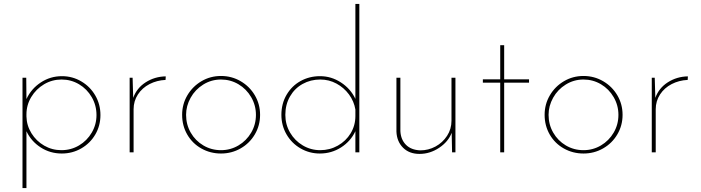

<svg xmlns="http://www.w3.org/2000/svg" viewBox="-20 -772 3550 973"><path d="M489 -189Q489 -135 463 -90.5Q437 -46 392 -20Q347 6 293 6Q234 6 186 -25Q138 -56 114 -107V181H94V-378H113L114 -270Q138 -322 186.5 -354Q235 -386 294 -386Q347 -386 392 -359.5Q437 -333 463 -288Q489 -243 489 -189ZM469 -189Q469 -238 445 -279.5Q421 -321 380.5 -345Q340 -369 292 -369Q244 -369 203.5 -345Q163 -321 138.5 -280.5Q114 -240 114 -192V-182Q115 -136 139.5 -96.5Q164 -57 204 -34Q244 -11 291 -11Q340 -11 380.5 -35Q421 -59 445 -100Q469 -141 469 -189Z M820 -385 819 -367Q775 -365 738 -346Q701 -327 679 -293.5Q657 -260 657 -218V0H637V-378H652L655 -276Q673 -326 718.5 -355Q764 -384 820 -385Z M1100 -387Q1154 -387 1199.5 -360.5Q1245 -334 1271.5 -289Q1298 -244 1298 -190Q1298 -136 1271.5 -91Q1245 -46 1199.5 -20Q1154 6 1100 6Q1046 6 1000.5 -19.5Q955 -45 929 -90Q903 -135 903 -190Q903 -244 929.5 -289Q956 -334 1001 -360.5Q1046 -387 1100 -387ZM1100 -11Q1148 -11 1188.5 -35Q1229 -59 1253 -100Q1277 -141 1277 -190Q1277 -238 1253 -279.5Q1229 -321 1188.5 -345Q1148 -369 1100 -369Q1051 -369 1010 -343.5Q969 -318 946 -276.5Q923 -235 923 -190Q923 -141 946.5 -100Q970 -59 1010.5 -35Q1051 -11 1100 -11Z M1801 -752V0H1781V-107Q1757 -56 1708.5 -25Q1660 6 1601 6Q1548 6 1503 -20Q1458 -46 1432 -91Q1406 -136 1406 -190Q1406 -247 1432.5 -292Q1459 -337 1503.5 -361.5Q1548 -386 1602 -386Q1659 -386 1708 -354Q1757 -322 1781 -271V-752ZM1781 -184V-217Q1774 -259 1748.5 -293.5Q1723 -328 1685 -348.5Q1647 -369 1603 -369Q1554 -369 1513.5 -346.5Q1473 -324 1449.5 -283Q1426 -242 1426 -190Q1426 -141 1450 -100Q1474 -59 1514.5 -35Q1555 -11 1603 -11Q1651 -11 1692 -34Q1733 -57 1757 -96.5Q1781 -136 1781 -184Z M2288 -378V0H2271L2269 -99Q2252 -54 2205.5 -23Q2159 8 2106 8Q2054 8 2022.5 -23.5Q1991 -55 1989 -105V-378H2009V-108Q2011 -65 2037 -38.5Q2063 -12 2110 -10Q2151 -10 2187 -29.5Q2223 -49 2245.5 -83.5Q2268 -118 2268 -160V-378Z M2535 -543V-370H2661V-353H2535V0H2515V-353H2427V-370H2515V-543Z M2937 -387Q2991 -387 3036.5 -360.5Q3082 -334 3108.5 -289Q3135 -244 3135 -190Q3135 -136 3108.5 -91Q3082 -46 3036.5 -20Q2991 6 2937 6Q2883 6 2837.5 -19.5Q2792 -45 2766 -90Q2740 -135 2740 -190Q2740 -244 2766.5 -289Q2793 -334 2838 -360.5Q2883 -387 2937 -387ZM2937 -11Q2985 -11 3025.5 -35Q3066 -59 3090 -100Q3114 -141 3114 -190Q3114 -238 3090 -279.5Q3066 -321 3025.5 -345Q2985 -369 2937 -369Q2888 -369 2847 -343.5Q2806 -318 2783 -276.5Q2760 -235 2760 -190Q2760 -141 2783.5 -100Q2807 -59 2847.5 -35Q2888 -11 2937 -11Z M3466 -385 3465 -367Q3421 -365 3384 -346Q3347 -327 3325 -293.5Q3303 -260 3303 -218V0H3283V-378H3298L3301 -276Q3319 -326 3364.5 -355Q3410 -384 3466 -385Z"/></svg>

Font: Josefin Sans Thin
Style: Regular
Weight: 250
Designer: Santiago Orozco
Foundry: Typemade
Version: Version 2.000